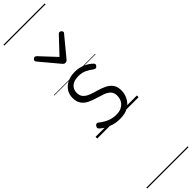

<svg xmlns="http://www.w3.org/2000/svg" viewBox="-549 -1044 1579 1579"><g transform="rotate(-45 240.5 -255.0)"><path d="M249 19Q203 19 167 7.5Q131 -4 105 -20.5Q79 -37 67 -50Q60 -58 61.5 -65.5Q63 -73 70 -83Q78 -91 85.5 -91.5Q93 -92 101 -85Q133 -59 170 -43Q207 -27 252 -27Q287 -27 312.5 -40.5Q338 -54 352 -78Q366 -102 366 -133Q366 -169 346 -188.5Q326 -208 295 -219Q264 -230 229.5 -240Q195 -250 163.5 -265Q132 -280 112 -307Q92 -334 92 -380Q92 -420 112 -451Q132 -482 169 -500.5Q206 -519 256 -519Q293 -519 324 -509.5Q355 -500 378.5 -485Q402 -470 417 -454Q424 -446 422 -439Q420 -432 413 -424Q407 -417 398.5 -417Q390 -417 382 -423Q350 -447 321 -460Q292 -473 253 -473Q201 -473 173.5 -449Q146 -425 146 -385Q146 -350 165.5 -330Q185 -310 216.5 -298.5Q248 -287 283.5 -277Q319 -267 350 -252Q381 -237 401 -210.5Q421 -184 421 -138Q421 -100 402.5 -63.5Q384 -27 346.5 -4Q309 19 249 19ZM400 -839Q408 -839 416 -832Q424 -825 424 -816Q424 -814 423 -810.5Q422 -807 418 -804L281 -638Q276 -632 270.5 -628.5Q265 -625 255 -625Q246 -625 241 -628.5Q236 -632 231 -638L92 -804Q90 -807 88.5 -810.5Q87 -814 87 -816Q87 -825 95 -832Q103 -839 111 -839Q115 -839 119 -837Q123 -835 127 -831L255 -694L384 -831Q388 -835 391.5 -837Q395 -839 400 -839ZM0 571H481V581H0ZM0 -20H481V0H0ZM0 -505H481V-500H0ZM0 -1091H481V-1081H0Z"/></g></svg>

Font: Playwrite PT Guides
Style: Regular
Weight: 400
Designer: Veronika Burian, José Scaglione
Foundry: TypeTogether
Version: Version 1.003